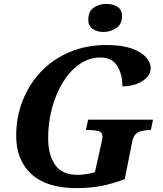

<svg xmlns="http://www.w3.org/2000/svg" viewBox="-20 -955 836 985"><path d="M373 10Q219 10 141 -62Q63 -134 63 -258Q63 -355 96.5 -439.5Q130 -524 191 -588Q252 -652 337.5 -688Q423 -724 526 -724Q603 -724 653 -707Q703 -690 728 -662.5Q753 -635 753 -605Q753 -579 733.5 -558Q714 -537 681 -524.5Q648 -512 608 -512Q608 -575 581 -617.5Q554 -660 495 -660Q438 -660 389 -626.5Q340 -593 304 -535Q268 -477 247.5 -402.5Q227 -328 227 -246Q227 -163 262 -110.5Q297 -58 378 -58Q401 -58 425 -62Q449 -66 467 -72L500 -220Q506 -247 506 -254Q506 -276 486 -282Q466 -288 434 -288H421L432 -341H765L754 -288H750Q717 -288 691.5 -277.5Q666 -267 658 -227L620 -36Q560 -13 502 -1.5Q444 10 373 10ZM511 -791Q478 -791 455.5 -806.5Q433 -822 433 -853Q433 -897 461 -916Q489 -935 526 -935Q558 -935 582 -920.5Q606 -906 606 -872Q606 -831 576.5 -811Q547 -791 511 -791Z"/></svg>

Font: Noto Serif
Style: Bold Italic
Weight: 700
Italic angle: -12°
Designer: Monotype Design Team
Foundry: Monotype Imaging Inc.
Version: Version 2.013